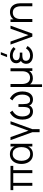

<svg xmlns="http://www.w3.org/2000/svg" viewBox="1825 -2645 1060 4750"><g transform="rotate(-90 2355.0 -270.0)"><path d="M133.3 0V-472H26.7V-540H627.3V-472H520.7V0H447.3V-472H206.7V0Z M914.7 15Q838.2 15 784.4 -22.7Q730.7 -60.3 702.3 -124.8Q674 -189.3 674 -270Q674 -350.8 702.4 -415.2Q730.8 -479.7 785 -517.3Q839.2 -555 916.7 -555Q995.3 -555 1048.7 -512.9Q1102 -470.8 1120.3 -397.3L1107 -371V-540H1173V0H1107V-170.7L1120.3 -144.3Q1102 -69.8 1047.3 -27.4Q992.7 15 914.7 15ZM922 -53.3Q978.8 -53.3 1016.2 -81.5Q1053.7 -109.7 1072 -158.8Q1090.3 -208 1090.3 -270.7Q1090.3 -334 1071.8 -382.8Q1053.3 -431.7 1016.1 -459.2Q978.8 -486.7 922.7 -486.7Q866 -486.7 828 -458.9Q790 -431.2 771 -382.3Q752 -333.5 752 -270.3Q752 -209.2 770.8 -160Q789.5 -110.8 827.2 -82.1Q865 -53.3 922 -53.3Z M1459 180V0L1263 -540H1338.3L1497 -96L1656.3 -540H1731L1535 0V180Z M1973 15.7Q1905.3 15.7 1860.4 -18.1Q1815.5 -51.8 1793.2 -110.2Q1771 -168.7 1771 -243Q1771 -348.5 1813.9 -427.1Q1856.8 -505.7 1946.7 -555L1992.7 -493.3Q1916.2 -448.3 1882.6 -389.8Q1849 -331.3 1849 -247.3Q1849 -192.7 1863.4 -149.1Q1877.8 -105.5 1906.9 -80.2Q1936 -55 1980 -55Q2025.7 -55 2048 -79.8Q2070.3 -104.5 2077.3 -145.4Q2084.3 -186.3 2084.3 -234.7V-343.3H2154V-234.7Q2154 -186.8 2160.9 -145.9Q2167.8 -105 2190.2 -80Q2212.5 -55 2258.3 -55Q2303.3 -55 2332.2 -81Q2361.2 -107 2375.2 -150.6Q2389.3 -194.2 2389.3 -247.3Q2389.3 -333.2 2355.2 -391.3Q2321.2 -449.5 2245.7 -493.3L2291.7 -555Q2383.3 -504.8 2425.3 -425.8Q2467.3 -346.7 2467.3 -242.7Q2467.3 -167.3 2444.6 -109Q2421.8 -50.7 2377.1 -17.5Q2332.3 15.7 2266 15.7Q2210.5 15.7 2167.3 -13.5Q2124.2 -42.7 2110.7 -108H2127.7Q2114.7 -42.7 2071.5 -13.5Q2028.3 15.7 1973 15.7Z M2577.2 240V-540H2651.2V-264.3Q2651.2 -219.8 2659.7 -181.9Q2668.2 -144 2687 -115.8Q2705.8 -87.7 2735.6 -72.2Q2765.3 -56.7 2807.8 -56.7Q2846.7 -56.7 2876.5 -70Q2906.3 -83.3 2926.5 -108.6Q2946.7 -133.8 2957.1 -170.1Q2967.5 -206.3 2967.5 -252V-540H3041.2V0H2975.2V-76.7Q2945.5 -31.3 2898.2 -9Q2851 13.3 2793.5 13.3Q2744.2 13.3 2706.2 -4.6Q2668.2 -22.5 2643.2 -56V240Z M3380.3 -625H3317.3L3377 -780H3440ZM3353 15Q3296 15 3250.3 -5.2Q3204.7 -25.3 3177.8 -62.7Q3151 -100 3151 -151.3Q3151 -182.5 3162.1 -212.5Q3173.2 -242.5 3195.9 -264.1Q3218.7 -285.7 3254 -292L3249.7 -264.3Q3209.5 -286.3 3187.2 -319.8Q3165 -353.3 3165 -399.3Q3165 -448.5 3189.8 -483.4Q3214.5 -518.3 3256.8 -536.7Q3299 -555 3351 -555Q3417.2 -555 3471.3 -531.8Q3525.5 -508.5 3565.7 -464L3518.7 -414.3Q3489.7 -445.3 3447 -465.2Q3404.3 -485 3356.3 -485Q3309 -485 3274.7 -462.8Q3240.3 -440.7 3240.3 -394.3Q3240.3 -350.8 3274.5 -330.6Q3308.7 -310.3 3364.7 -310.3H3428V-247.7H3364Q3318 -247.7 3287.2 -239.2Q3256.5 -230.7 3241.2 -211.2Q3226 -191.7 3226 -158.7Q3226 -110.7 3261.9 -83Q3297.8 -55.3 3357.3 -55.3Q3414.3 -55.3 3458.2 -81.5Q3502.2 -107.7 3531.7 -157.3L3590.7 -120Q3556.2 -56.5 3495.6 -20.8Q3435 15 3353 15Z M3823.5 0 3627.5 -540H3702.2L3861.5 -96L4020.2 -540H4095.5L3899.5 0Z M4575.5 0V-275.7Q4575.5 -320.5 4567 -358.2Q4558.5 -396 4539.7 -424.2Q4520.8 -452.3 4491.1 -467.8Q4461.3 -483.3 4418.8 -483.3Q4380 -483.3 4350.2 -470Q4320.3 -456.7 4300.2 -431.4Q4280 -406.2 4269.6 -370Q4259.2 -333.8 4259.2 -288L4207.2 -299.7Q4207.2 -382.7 4236.2 -439.2Q4265.2 -495.7 4316.1 -524.5Q4367 -553.3 4433.2 -553.3Q4481.7 -553.3 4517.8 -538.5Q4554 -523.7 4579.2 -498.2Q4604.5 -472.7 4620 -439.8Q4635.5 -406.8 4642.5 -370.2Q4649.5 -333.5 4649.5 -297V0ZM4185.2 0V-540H4251.5V-407H4259.2V0Z"/></g></svg>

Font: Manrope ExtraLight
Style: Regular
Weight: 200
Designer: Mikhail Sharanda
Foundry: Mikhail Sharanda
Version: Version 4.505